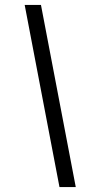

<svg xmlns="http://www.w3.org/2000/svg" viewBox="-20 -653 391 778"><path d="M221 105 80 -633H146L287 105Z"/></svg>

Font: Rasa
Style: Italic
Weight: 400
Italic angle: -7.10001°
Designer: Anna Giedrys (Yrsa+Rasa design), David Brezina (Yrsa art-direction, Rasa art-direction, design)
Foundry: Rosetta Type Foundry
Version: Version 2.004